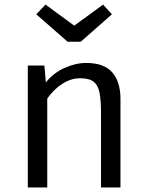

<svg xmlns="http://www.w3.org/2000/svg" viewBox="-20 -830 655 850"><path d="M103.1 0V-540H176.4L183.1 -465.1Q215.9 -506.7 265.1 -529Q314.4 -551.3 361.5 -551.3Q441 -551.3 477.2 -509.2Q513.3 -467.2 513.3 -392.3V0H427.2V-328.7Q427.2 -384.1 421 -417.9Q414.9 -451.8 395.1 -467.7Q375.4 -483.6 334.9 -483.6Q303.1 -483.6 275.1 -469.7Q247.2 -455.9 225.4 -435.1Q203.6 -414.4 189.2 -393.3V0ZM436.4 -809.7 475.4 -766.7 337.4 -645.1H279.5L140.5 -766.7L181.5 -809.7L308.7 -716.4Z"/></svg>

Font: FiraCode Nerd Font
Style: Regular
Weight: 400
Designer: Carrois Corporate, Edenspiekermann AG, Nikita Prokopov
Foundry: Carrois Corporate, Edenspiekermann AG, Nikita Prokopov
Version: Version 6.002;Nerd Fonts 3.4.0